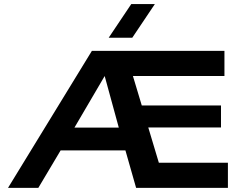

<svg xmlns="http://www.w3.org/2000/svg" viewBox="-20 -905 1137 925"><path d="M635.7 0 584.3 -180.3H272L164.7 0H18.7L422.7 -660H1061.3V-539H620.3L663 -397H1044.7V-291H694.3L745.3 -121H1078V0ZM338.7 -290.3H552.3L484.3 -538.7ZM612.3 -885.3H726L617.3 -723.3H503.7Z"/></svg>

Font: Nata Sans
Style: Regular
Weight: 400
Designer: Daniel Uzquiano Cruz
Version: Version 1.001